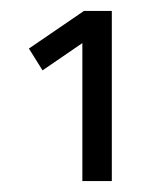

<svg xmlns="http://www.w3.org/2000/svg" viewBox="-20 -810 305 352"><path d="M33 -721 58 -681 131 -731V-478H185V-790H134Z"/></svg>

Font: TitilliumText22L
Style: 250 wt
Weight: 300
Designer: Campivisivi
Foundry: Campivisivi
Version: 1.000